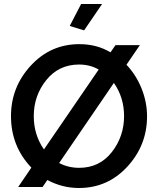

<svg xmlns="http://www.w3.org/2000/svg" viewBox="-20 -936 791 961"><path d="M558 -710H680L613 -612Q662 -560 689 -492Q716 -424 716 -354Q716 -209 617.5 -102Q519 5 375 5Q292 5 217 -35L193 0H71L137 -97Q35 -204 35 -355Q35 -500 134 -607.5Q233 -715 377 -715Q465 -715 533 -674ZM149 -355Q149 -261 200 -188L474 -588Q430 -613 376 -613Q274 -613 211.5 -535Q149 -457 149 -355ZM601 -355Q601 -448 550 -521L276 -120Q322 -96 376 -96Q478 -96 539.5 -174.5Q601 -253 601 -355ZM491 -916 401 -784 329 -806 386 -916Z"/></svg>

Font: Raleway
Style: Regular
Weight: 600
Designer: Matt McInerney, Pablo Impallari, Rodrigo Fuenzalida
Foundry: Matt McInerney, Pablo Impallari, Rodrigo Fuenzalida
Version: Version 1.000;PS 001.001;hotconv 1.0.56; ttfautohint (v1.5)